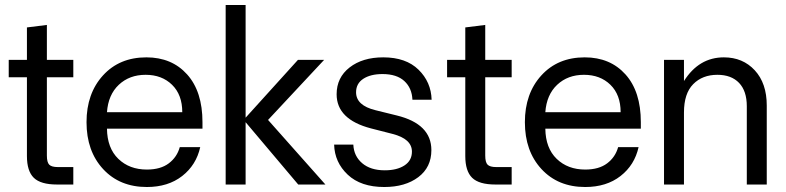

<svg xmlns="http://www.w3.org/2000/svg" viewBox="-20 -740 3153 770"><path d="M209 0Q143 0 115.5 -27Q88 -54 88 -114V-430H15V-500H88V-630L168 -640V-500H274V-430H168V-116Q168 -89 177.5 -79.5Q187 -70 212 -70H274V0Z M569 10Q460 10 393.5 -62Q327 -134 327 -250Q327 -365 393 -437.5Q459 -510 567 -510Q669 -510 730.5 -441.5Q792 -373 792 -250V-224H409Q410 -146 454.5 -103Q499 -60 569 -60Q624 -60 657 -85Q690 -110 701 -150H783Q767 -78 710.5 -34Q654 10 569 10ZM409 -290H711Q711 -360 670 -400Q629 -440 564 -440Q499 -440 456.5 -400Q414 -360 409 -290Z M1176 0 965 -250V0H885V-720H965V-268L1175 -500H1280L1055 -259L1285 0Z M1468 -225Q1330 -261 1330 -362Q1330 -429 1382 -469.5Q1434 -510 1517 -510Q1608 -510 1658.5 -460.5Q1709 -411 1711 -340H1634Q1632 -387 1601.5 -415Q1571 -443 1514 -443Q1466 -443 1437 -424Q1408 -405 1408 -370Q1408 -317 1486 -298L1571 -277Q1710 -243 1710 -138Q1710 -69 1657.5 -29.5Q1605 10 1521 10Q1427 10 1374.5 -39.5Q1322 -89 1320 -160H1397Q1399 -114 1432.5 -85.5Q1466 -57 1523 -57Q1572 -57 1602 -76.5Q1632 -96 1632 -132Q1632 -183 1554 -203Z M1967 0Q1901 0 1873.5 -27Q1846 -54 1846 -114V-430H1773V-500H1846V-630L1926 -640V-500H2032V-430H1926V-116Q1926 -89 1935.5 -79.5Q1945 -70 1970 -70H2032V0Z M2327 10Q2218 10 2151.5 -62Q2085 -134 2085 -250Q2085 -365 2151 -437.5Q2217 -510 2325 -510Q2427 -510 2488.5 -441.5Q2550 -373 2550 -250V-224H2167Q2168 -146 2212.5 -103Q2257 -60 2327 -60Q2382 -60 2415 -85Q2448 -110 2459 -150H2541Q2525 -78 2468.5 -34Q2412 10 2327 10ZM2167 -290H2469Q2469 -360 2428 -400Q2387 -440 2322 -440Q2257 -440 2214.5 -400Q2172 -360 2167 -290Z M2643 0V-500H2723V-415Q2783 -510 2883 -510Q2959 -510 3007 -458Q3055 -406 3055 -317V0H2975V-314Q2975 -375 2944 -407.5Q2913 -440 2857 -440Q2797 -440 2760 -402.5Q2723 -365 2723 -289V0Z"/></svg>

Font: TASA Orbiter Display
Style: Regular
Weight: 400
Designer: Weizhong Zhang
Version: Version 1.000;Glyphs 3.1.2 (3151)